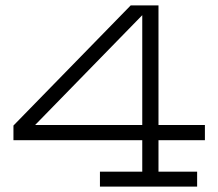

<svg xmlns="http://www.w3.org/2000/svg" viewBox="-20 -691 809 711"><path d="M350.1 -55.2H506.8V-171.9H29.8V-226.1L463.9 -670.9H566.9V-228H738.8V-171.9H566.9V-55.2H710V0H350.1ZM506.8 -634.8 109.9 -228H506.8Z"/></svg>

Font: Stint Ultra Expanded
Style: Regular
Weight: 400
Width: 7
Designer: Astigmatic (AOETI)
Foundry: Astigmatic (AOETI)
Version: Version 1.000